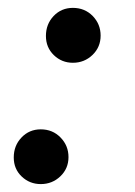

<svg xmlns="http://www.w3.org/2000/svg" viewBox="-20 -460 344 490"><path d="M84 9.8Q55.7 9.8 35.4 -9.5Q15.1 -28.8 15.1 -58.1Q15.1 -88.4 34.9 -109.1Q54.7 -129.9 84 -129.9Q114.3 -129.9 134.5 -109.1Q154.8 -88.4 154.8 -59.1Q154.8 -29.8 134 -10Q113.3 9.8 84 9.8ZM166 -299.8Q137.7 -299.8 117.4 -319.3Q97.2 -338.9 97.2 -368.2Q97.2 -398.4 116.9 -419.2Q136.7 -439.9 166 -439.9Q196.3 -439.9 216.6 -419.2Q236.8 -398.4 236.8 -369.1Q236.8 -339.8 216.1 -319.8Q195.3 -299.8 166 -299.8Z"/></svg>

Font: Libre Baskerville
Style: Italic
Weight: 400
Designer: Pablo Impallari, Rodrigo Fuenzalida
Foundry: Pablo Impallari, Rodrigo Fuenzalida
Version: Version 1.000